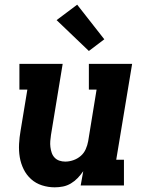

<svg xmlns="http://www.w3.org/2000/svg" viewBox="-20 -793 640 821"><path d="M214 8Q186 8 159.5 -0.5Q133 -9 113 -27Q93 -45 81 -69.5Q69 -94 64.5 -121Q60 -148 61.5 -177Q63 -206 68 -234L97 -410H63V-520H248L198 -216Q196 -203 195 -190Q194 -177 195.5 -164.5Q197 -152 201 -140Q205 -128 213.5 -119Q222 -110 234 -106Q246 -102 259 -102Q276 -102 293.5 -108Q311 -114 325 -126Q339 -138 346.5 -155Q354 -172 357 -189L393 -410H360V-520H545L477 -110H510V0H325L336 -61Q325 -45 312 -31.5Q299 -18 283 -8.5Q267 1 249.5 4.5Q232 8 214 8ZM360 -575 222 -707 310 -773 426 -625Z"/></svg>

Font: Iosevka Etoile XBdObl
Style: Regular
Weight: 800
Italic angle: -9°
Designer: Belleve Invis
Foundry: Belleve Invis
Version: Version 15.5.2; ttfautohint (v1.8.4)